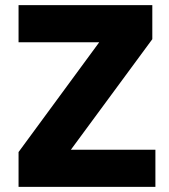

<svg xmlns="http://www.w3.org/2000/svg" viewBox="-20 -725 657 745"><path d="M255 -144H583V0H52V-135L365 -561H52V-705H571V-573Z"/></svg>

Font: wassup Sans
Style: Black
Weight: 900
Version: Version 2.001